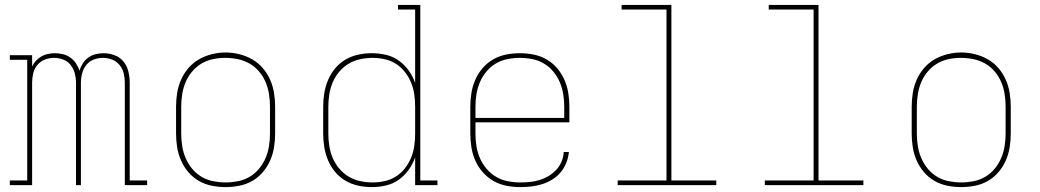

<svg xmlns="http://www.w3.org/2000/svg" viewBox="-20 -755 4240 783"><path d="M20 0V-19H91V-511H20V-530H111V-484Q117 -497 127 -507.5Q137 -518 149 -525Q161 -532 175.5 -535Q190 -538 204 -538Q220 -538 236.5 -534Q253 -530 266.5 -520.5Q280 -511 289.5 -497Q299 -483 304 -467Q309 -483 318 -497Q327 -511 340.5 -520.5Q354 -530 370 -534Q386 -538 403 -538Q426 -538 448 -529.5Q470 -521 484 -503.5Q498 -486 503.5 -463.5Q509 -441 509 -418V-19H580V0H489V-418Q489 -437 484.5 -456Q480 -475 467.5 -490Q455 -505 437 -512Q419 -519 400 -519Q380 -519 362 -512Q344 -505 332 -490Q320 -475 315 -456Q310 -437 310 -418V0H290V-418Q290 -437 285 -456Q280 -475 268 -490Q256 -505 238 -512Q220 -519 200 -519Q181 -519 163 -512Q145 -505 132.5 -490Q120 -475 115.5 -456Q111 -437 111 -418V0Z M900 8Q872 8 844 2.5Q816 -3 791.5 -17Q767 -31 748.5 -52.5Q730 -74 718.5 -100Q707 -126 702.5 -154Q698 -182 698 -210V-320Q698 -348 702.5 -376Q707 -404 718.5 -430Q730 -456 748.5 -477.5Q767 -499 791.5 -513Q816 -527 844 -534Q872 -541 900 -541Q928 -541 956 -534Q984 -527 1008.5 -513Q1033 -499 1051.5 -477.5Q1070 -456 1081.5 -430Q1093 -404 1097.5 -376Q1102 -348 1102 -320V-210Q1102 -182 1097.5 -154Q1093 -126 1081.5 -100Q1070 -74 1051.5 -52.5Q1033 -31 1008.5 -17Q984 -3 956 2.5Q928 8 900 8ZM900 -11Q925 -11 950.5 -16Q976 -21 998 -34Q1020 -47 1036.5 -67Q1053 -87 1063 -110.5Q1073 -134 1077 -159.5Q1081 -185 1081 -210V-320Q1081 -346 1077 -371.5Q1073 -397 1063 -420.5Q1053 -444 1036 -464Q1019 -484 996.5 -496.5Q974 -509 948.5 -514Q923 -519 898 -519Q872 -519 847 -513.5Q822 -508 800.5 -495Q779 -482 762.5 -462Q746 -442 736.5 -419Q727 -396 723 -370.5Q719 -345 719 -320V-210Q719 -185 723 -159.5Q727 -134 737 -110.5Q747 -87 763.5 -67Q780 -47 802 -34Q824 -21 849.5 -16Q875 -11 900 -11Z M1496 8Q1468 8 1440.5 2Q1413 -4 1389 -18Q1365 -32 1347 -53.5Q1329 -75 1318 -101Q1307 -127 1302.5 -154.5Q1298 -182 1298 -210V-320Q1298 -348 1302.5 -375.5Q1307 -403 1318 -429Q1329 -455 1347 -476.5Q1365 -498 1389 -512Q1413 -526 1440.5 -532Q1468 -538 1496 -538Q1525 -538 1553.5 -531.5Q1582 -525 1605.5 -508.5Q1629 -492 1646 -468.5Q1663 -445 1673 -417V-716H1603V-735H1694V-19H1764V0H1673V-113Q1663 -85 1646 -61.5Q1629 -38 1605.5 -21.5Q1582 -5 1553.5 1.5Q1525 8 1496 8ZM1499 -11Q1524 -11 1549 -16.5Q1574 -22 1595 -35.5Q1616 -49 1631.5 -69Q1647 -89 1656.5 -112Q1666 -135 1669.5 -160Q1673 -185 1673 -210V-320Q1673 -345 1669.5 -370Q1666 -395 1656.5 -418Q1647 -441 1631.5 -461Q1616 -481 1595 -494.5Q1574 -508 1549 -513.5Q1524 -519 1499 -519Q1474 -519 1448.5 -513.5Q1423 -508 1401.5 -495Q1380 -482 1363.5 -462.5Q1347 -443 1337 -419.5Q1327 -396 1323 -370.5Q1319 -345 1319 -320V-210Q1319 -185 1323 -159.5Q1327 -134 1337 -110.5Q1347 -87 1363.5 -67.5Q1380 -48 1401.5 -35Q1423 -22 1448.5 -16.5Q1474 -11 1499 -11Z M2101 8Q2073 8 2045 2.5Q2017 -3 1992.5 -17Q1968 -31 1949 -52.5Q1930 -74 1918.5 -100Q1907 -126 1902.5 -154Q1898 -182 1898 -210V-320Q1898 -348 1902.5 -376Q1907 -404 1918.5 -430Q1930 -456 1948.5 -477.5Q1967 -499 1991.5 -513Q2016 -527 2044 -532.5Q2072 -538 2100 -538Q2128 -538 2156 -532.5Q2184 -527 2208.5 -513Q2233 -499 2251.5 -477.5Q2270 -456 2281.5 -430Q2293 -404 2297.5 -376Q2302 -348 2302 -320V-256H1919V-210Q1919 -184 1923 -159Q1927 -134 1937 -110.5Q1947 -87 1964 -67Q1981 -47 2003 -34Q2025 -21 2050.5 -16Q2076 -11 2101 -11Q2121 -11 2141.5 -13Q2162 -15 2181 -21Q2200 -27 2217.5 -37.5Q2235 -48 2248.5 -62.5Q2262 -77 2270 -96Q2278 -115 2279 -135H2300Q2298 -113 2289.5 -91.5Q2281 -70 2266.5 -52.5Q2252 -35 2232.5 -23Q2213 -11 2191 -4Q2169 3 2146.5 5.5Q2124 8 2101 8ZM1919 -274H2281V-320Q2281 -345 2277 -370.5Q2273 -396 2263 -419.5Q2253 -443 2236.5 -463Q2220 -483 2198 -496Q2176 -509 2150.5 -514Q2125 -519 2100 -519Q2075 -519 2049.5 -514Q2024 -509 2002 -496Q1980 -483 1963.5 -463Q1947 -443 1937 -419.5Q1927 -396 1923 -370.5Q1919 -345 1919 -320Z M2499 0V-19H2698V-716H2515V-735H2718V-19H2901V0Z M3099 0V-19H3298V-716H3115V-735H3318V-19H3501V0Z M3900 8Q3872 8 3844 2.5Q3816 -3 3791.5 -17Q3767 -31 3748.5 -52.5Q3730 -74 3718.5 -100Q3707 -126 3702.5 -154Q3698 -182 3698 -210V-320Q3698 -348 3702.5 -376Q3707 -404 3718.5 -430Q3730 -456 3748.5 -477.5Q3767 -499 3791.5 -513Q3816 -527 3844 -534Q3872 -541 3900 -541Q3928 -541 3956 -534Q3984 -527 4008.5 -513Q4033 -499 4051.5 -477.5Q4070 -456 4081.5 -430Q4093 -404 4097.5 -376Q4102 -348 4102 -320V-210Q4102 -182 4097.5 -154Q4093 -126 4081.5 -100Q4070 -74 4051.5 -52.5Q4033 -31 4008.5 -17Q3984 -3 3956 2.5Q3928 8 3900 8ZM3900 -11Q3925 -11 3950.5 -16Q3976 -21 3998 -34Q4020 -47 4036.5 -67Q4053 -87 4063 -110.5Q4073 -134 4077 -159.5Q4081 -185 4081 -210V-320Q4081 -346 4077 -371.5Q4073 -397 4063 -420.5Q4053 -444 4036 -464Q4019 -484 3996.5 -496.5Q3974 -509 3948.5 -514Q3923 -519 3898 -519Q3872 -519 3847 -513.5Q3822 -508 3800.5 -495Q3779 -482 3762.5 -462Q3746 -442 3736.5 -419Q3727 -396 3723 -370.5Q3719 -345 3719 -320V-210Q3719 -185 3723 -159.5Q3727 -134 3737 -110.5Q3747 -87 3763.5 -67Q3780 -47 3802 -34Q3824 -21 3849.5 -16Q3875 -11 3900 -11Z"/></svg>

Font: Iosevka Curly Slab ThEx
Style: Regular
Weight: 100
Width: 7
Monospace: yes
Designer: Belleve Invis
Foundry: Belleve Invis
Version: Version 11.1.0; ttfautohint (v1.8.3)